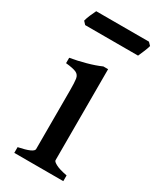

<svg xmlns="http://www.w3.org/2000/svg" viewBox="-169 -698 623 754"><g transform="rotate(30 142.5 -321.5)"><path d="M33.2 0V-25.9Q100.1 -39.6 100.1 -55.7V-323.7Q100.1 -356.9 97.7 -373.5Q95.2 -390.1 81.3 -396.7Q67.4 -403.3 33.2 -406.7V-431.2Q67.4 -437 103 -446.8Q138.7 -456.5 166.5 -468.8H188V-55.7Q188 -49.8 203.9 -41.3Q219.7 -32.7 255.4 -25.9V0ZM285.2 -629.9Q282.7 -619.1 274.9 -600.8Q267.1 -582.5 263.2 -573.7H23.4L11.2 -586.9Q13.7 -597.7 21.2 -615.5Q28.8 -633.3 33.7 -642.6H272.9Z"/></g></svg>

Font: Gentium Book Plus
Style: Regular
Weight: 400
Designer: Victor Gaultney, Annie Olsen, Iska Routamaa, Becca Hirsbrunner
Foundry: SIL International
Version: Version 6.101